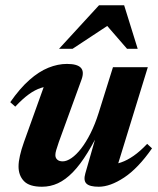

<svg xmlns="http://www.w3.org/2000/svg" viewBox="-20 -697 602 730"><path d="M304.5 -38 361.5 -237 372.5 -228Q341.5 -163 313.2 -117Q285 -71 257 -42.2Q229 -13.5 200.2 -0.2Q171.5 13 139.5 13Q91.5 13 71 -8.5Q50.5 -30 50.5 -64Q50.5 -82 55.8 -105.2Q61 -128.5 71 -156.5L160 -404.5L185.5 -369.5Q160 -370.5 136.5 -363Q113 -355.5 89 -338Q65 -320.5 38 -291.5L19 -308.5Q55.5 -361 91.8 -393Q128 -425 164 -439.5Q200 -454 234.5 -454Q273.5 -454 287.2 -439.5Q301 -425 290 -394.5L203.5 -156.5Q197 -137.5 193.8 -126.5Q190.5 -115.5 190.5 -107.5Q190.5 -96.5 197.8 -90Q205 -83.5 218.5 -83.5Q233.5 -83.5 251.8 -96Q270 -108.5 288.5 -132.2Q307 -156 324.2 -190.2Q341.5 -224.5 355 -267.5L409.5 -441.5H542L418 -38.5L398.5 -71.5Q419 -72 441.2 -79.8Q463.5 -87.5 488 -104.5Q512.5 -121.5 539.5 -150L558 -133Q505 -57 452 -22Q399 13 355.5 13Q321 13 308.8 1.2Q296.5 -10.5 304.5 -38ZM204.5 -511.5 356.5 -677H452L503.5 -511.5H463L371.5 -617H416L256 -511.5Z"/></svg>

Font: Newsreader 24pt
Style: Bold Italic
Weight: 700
Italic angle: -17°
Designer: Hugues Gentile
Foundry: Production Type
Version: Version 1.003